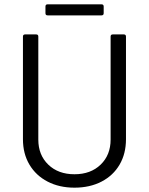

<svg xmlns="http://www.w3.org/2000/svg" viewBox="-20 -859 688 887"><path d="M324 8Q254 8 200 -20Q146 -48 116 -98.5Q86 -149 86 -216V-690Q86 -700 96 -700H147Q157 -700 157 -690V-214Q157 -143 203 -98.5Q249 -54 324 -54Q399 -54 445 -98.5Q491 -143 491 -214V-690Q491 -700 501 -700H552Q562 -700 562 -690V-216Q562 -149 532.5 -98.5Q503 -48 449 -20Q395 8 324 8ZM200 -788Q190 -788 190 -798V-829Q190 -839 200 -839H449Q459 -839 459 -829V-798Q459 -788 449 -788Z"/></svg>

Font: LinhAnh
Style: Regular
Weight: 400
Designer: Jeremy Tribby
Foundry: Tribby Type
Version: Version 1.408